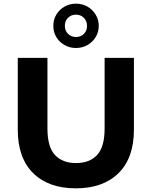

<svg xmlns="http://www.w3.org/2000/svg" viewBox="-20 -1016 828 1048"><path d="M394 12Q245 12 161 -71Q77 -154 77 -308V-700H239V-314Q239 -214 280 -170Q321 -126 395 -126Q469 -126 510 -170Q551 -214 551 -314V-700H711V-308Q711 -154 627 -71Q543 12 394 12ZM394 -754Q360 -754 331.5 -770.5Q303 -787 287 -814Q271 -841 271 -875Q271 -908 287 -935.5Q303 -963 331.5 -979.5Q360 -996 394 -996Q430 -996 458 -979.5Q486 -963 502.5 -935.5Q519 -908 519 -875Q519 -841 502.5 -814Q486 -787 458 -770.5Q430 -754 394 -754ZM395 -814Q421 -814 438 -831Q455 -848 455 -874Q455 -901 438 -918.5Q421 -936 394 -936Q369 -936 351.5 -919Q334 -902 334 -875Q334 -848 351.5 -831Q369 -814 395 -814Z"/></svg>

Font: MOST Montserrat
Style: Bold
Weight: 700
Designer: Julieta Ulanovsky
Foundry: Julieta Ulanovsky
Version: Version 8.000;March 11, 2024;FontCreator 15.0.0.2926 64-bit